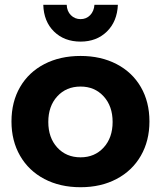

<svg xmlns="http://www.w3.org/2000/svg" viewBox="-20 -777 672 803"><path d="M605 -269Q605 -188 569 -125.5Q533 -63 467.5 -28.5Q402 6 317 6Q231 6 165.5 -28.5Q100 -63 64 -125.5Q28 -188 28 -269Q28 -351 64 -413Q100 -475 165.5 -509Q231 -543 317 -543Q402 -543 467.5 -509Q533 -475 569 -413Q605 -351 605 -269ZM317 -119Q376 -119 413.5 -160Q451 -201 451 -267Q451 -333 413.5 -374Q376 -415 317 -415Q257 -415 219.5 -374Q182 -333 182 -267Q182 -201 219.5 -160Q257 -119 317 -119ZM375 -757H473Q470 -687 427 -645Q384 -603 317 -603Q249 -603 206 -645Q163 -687 161 -757H259Q260 -730 276.5 -713.5Q293 -697 317 -697Q341 -697 357 -713.5Q373 -730 375 -757Z"/></svg>

Font: Argentum Sans SemiBold
Style: Regular
Weight: 600
Designer: Julieta Ulanovsky (Modified by Cristiano Sobral)
Foundry: Julieta Ulanovsky
Version: Version 5.001;November 22, 2018;FontCreator 11.5.0.2425 64-b